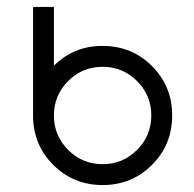

<svg xmlns="http://www.w3.org/2000/svg" viewBox="-20 -520 559 552"><path d="M275 -328Q333 -328 374 -287Q415 -246 415 -188Q415 -130 374 -89Q333 -48 275 -48Q217 -48 176 -89Q135 -130 135 -188Q135 -246 176 -287Q217 -328 275 -328ZM275 -388Q234 -388 199 -374Q164 -360 135 -331V-500H75V-188Q75 -104 133 -46Q191 12 275 12Q359 12 417 -46Q475 -104 475 -188Q475 -272 417 -330Q359 -388 275 -388Z"/></svg>

Font: Unageo
Style: Light
Weight: 300
Designer: Richard Sepsi
Foundry: Richard Sepsi
Version: Version 2.000